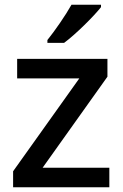

<svg xmlns="http://www.w3.org/2000/svg" viewBox="-20 -786 515 806"><path d="M404 -756V-766H280C255 -721 209 -655 179 -618V-606H249C298 -642 375 -719 404 -756ZM439 0V-82H159L431 -464V-539H52V-457H313L35 -67V0Z"/></svg>

Font: Noto Sans Bamum Medium
Style: Regular
Weight: 500
Designer: Monotype Design Team
Foundry: Monotype Imaging Inc.
Version: Version 2.002